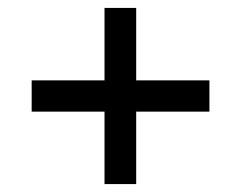

<svg xmlns="http://www.w3.org/2000/svg" viewBox="-20 -600 609 485"><path d="M244 -135V-318H60V-397H244V-580H324V-397H509V-318H324V-135Z"/></svg>

Font: Noto Serif Tamil Black
Style: Italic
Weight: 900
Italic angle: -12°
Designer: Indian Type Foundry, Tom Grace, and the Monotype Design Team
Foundry: Monotype Imaging Inc.
Version: Version 2.003; ttfautohint (v1.8.4.7-5d5b)